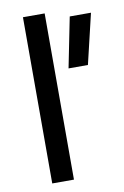

<svg xmlns="http://www.w3.org/2000/svg" viewBox="-82 -761 525 810"><g transform="rotate(-10 180.5 -356.0)"><path d="M75 0ZM75 -712H168V0H75ZM270 -681H361L310 -466H227Z"/></g></svg>

Font: Cairo SemiBold
Style: Regular
Weight: 600
Designer: Mohamed Gaber, the designers of Titillium
Foundry: Kief Type Foundry
Version: Version 2.009; ttfautohint (v1.5.33-1714) -l 8 -r 50 -G 200 